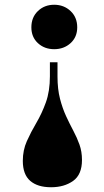

<svg xmlns="http://www.w3.org/2000/svg" viewBox="-20 -557 439 808"><path d="M222 -295V-235Q222 -182 232.5 -141.5Q243 -101 258 -68.5Q273 -36 288.5 -7Q304 22 314.5 51.5Q325 81 325 116Q325 178 287.5 204.5Q250 231 195 231Q138 231 107 204Q76 177 76 120Q76 75 93 37Q110 -1 133 -40Q156 -79 173 -126Q190 -173 190 -236V-295ZM208 -537Q249 -537 277 -510.5Q305 -484 305 -442Q305 -401 277 -375.5Q249 -350 208 -350Q167 -350 139.5 -375.5Q112 -401 112 -442Q112 -484 139.5 -510.5Q167 -537 208 -537Z"/></svg>

Font: Display Black
Style: Regular
Weight: 900
Designer: Latin by Veronika Burian and Jose Scaglione. Greek by Irene Vlachou. Cyrillic by Vera Evstafieva.
Foundry: TypeTogether
Version: Version 3.002